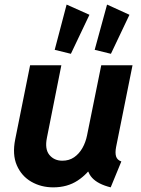

<svg xmlns="http://www.w3.org/2000/svg" viewBox="-20 -807 615 835"><path d="M211.5 7.8Q158.7 7.8 116.1 -16.7Q73.6 -41.2 53.2 -88Q32.8 -134.9 46.3 -201.7L110.9 -523.1H246.8L184.1 -208.1Q174 -158.6 194.8 -133.3Q215.7 -108.1 251.2 -108.1Q280.6 -108.1 302.3 -123Q324 -138 338.3 -163Q352.5 -188.1 358.5 -217.9L420.3 -523.1H556.3L484.9 -167.7Q480 -141.8 484.9 -126.5Q489.8 -111.2 507.7 -104.8L461.4 7.8Q405.8 -6 380.5 -33.8Q355.1 -61.7 361.8 -98.8L397.4 -60H328L390.6 -98.9Q362.6 -51.2 317.7 -21.7Q272.8 7.8 211.5 7.8ZM462.4 -573 391.8 -590.3 445.6 -787.1 543 -742.7ZM288.3 -573 217.9 -590.3 269.7 -787.1 369 -742.7Z"/></svg>

Font: Reddit Sans
Style: Italic
Weight: 400
Italic angle: -11.25°
Designer: Stephen Hutchings
Version: Version 1.013